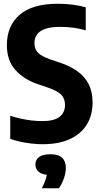

<svg xmlns="http://www.w3.org/2000/svg" viewBox="-20 -770 538 1038"><path d="M210.8 9.7Q169.8 9.7 122.1 2.2Q74.4 -5.3 35.4 -19.5V-144.1Q62.4 -135.4 91.1 -129Q119.9 -122.5 149.4 -118.9Q179 -115.3 208.2 -115.3Q272.7 -115.3 302.1 -138.4Q331.4 -161.5 331.4 -202.8Q331.4 -237.8 310.5 -258.7Q289.5 -279.5 232 -299.1L182.2 -315.9Q109.4 -340.8 63.3 -391.6Q17.2 -442.4 17.2 -526.3Q17.2 -630.2 86.2 -690Q155.2 -749.7 293.2 -749.7Q335.4 -749.7 374.6 -744.5Q413.9 -739.3 443.6 -730.3V-605.7Q413 -615.2 377.9 -620Q342.7 -624.7 307.4 -624.7Q254.5 -624.7 223.7 -613.7Q192.9 -602.6 179.5 -582.8Q166.2 -563.1 166.2 -537.4Q166.2 -504.8 185 -485.2Q203.8 -465.6 255.6 -447.5L305.5 -430.8Q359.7 -412.7 398.9 -384.6Q438.2 -356.6 459.3 -315.2Q480.4 -273.9 480.4 -216.1Q480.4 -146.3 448.7 -95.6Q416.9 -44.9 356.7 -17.6Q296.4 9.7 210.8 9.7ZM206.3 247.9Q223.1 214.6 229.5 191.6Q235.9 168.6 235.9 143.9L265.3 176.1H253.7Q211.4 176.1 191.4 160.6Q171.4 145.1 171.4 119.5Q171.4 93.7 191.3 78.8Q211.1 63.9 253.1 63.9Q296.2 63.9 316.1 83Q335.9 102.1 335.9 137.8Q335.9 164.2 325.3 194.7Q314.6 225.1 298.5 247.9Z"/></svg>

Font: Encode Sans SC Condensed Thin
Style: Regular
Weight: 100
Width: 3
Designer: Multiple Designers
Foundry: Impallari Type
Version: Version 3.002